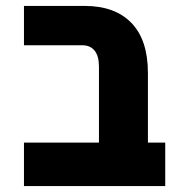

<svg xmlns="http://www.w3.org/2000/svg" viewBox="-20 -629 640 649"><path d="M258.5 -476H61V-609H266Q368.5 -609 424.2 -551.5Q480 -494 480 -382V-147H538.5V0H61V-147H314.5V-404Q314.5 -439.5 299.8 -457.8Q285 -476 258.5 -476Z"/></svg>

Font: JuliaMono Black
Style: Regular
Weight: 900
Monospace: yes
Designer: cormullion
Foundry: corm
Version: Version 0.054; ttfautohint (v1.8.4)